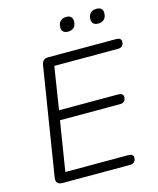

<svg xmlns="http://www.w3.org/2000/svg" viewBox="-125 -941 847 1028"><g transform="rotate(-15 298.5 -427.0)"><path d="M91 0H467C485 0 499 -10 499 -32C499 -46 488 -53 470 -53H122L166 -328H499C517 -328 531 -337 531 -360C531 -374 520 -381 503 -381H175L212 -617H566C583 -617 597 -626 597 -649C597 -663 587 -670 568 -670H192C171 -670 159 -660 155 -638L59 -38C55 -14 67 0 91 0ZM498 -775C527 -775 544 -792 544 -822C544 -842 532 -854 509 -854C480 -854 463 -837 463 -807C463 -787 475 -775 498 -775ZM331 -775C360 -775 376 -792 376 -822C376 -842 364 -854 342 -854C313 -854 296 -837 296 -807C296 -787 308 -775 331 -775Z"/></g></svg>

Font: SN Pro Light
Style: Italic
Weight: 300
Italic angle: -8.99998°
Designer: Tobias Whetton
Foundry: Supernotes
Version: Version 1.001;Glyphs 3.2 (3249)